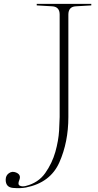

<svg xmlns="http://www.w3.org/2000/svg" viewBox="-20 -751 503 990"><path d="M332.5 -675.8V-147.5Q332.5 -18.6 286.1 86.2Q239.7 190.9 113.8 215.8Q85 221.2 47.1 218Q9.3 214.8 9.3 175.8Q9.3 153.8 25.9 142.1Q42.5 130.4 62 138.2Q90.8 149.4 79.6 177.2Q69.8 200.2 82 206.3Q94.2 212.4 112.3 208Q177.7 191.9 213.4 141.1Q249 90.3 265.4 32.2Q281.7 -25.9 284.7 -77.6Q287.6 -129.4 287.6 -147.5V-675.8Q287.6 -716.3 249 -718.5Q210.4 -720.7 169.4 -723.1V-731H450.7V-723.1Q409.2 -720.7 370.8 -718.5Q332.5 -716.3 332.5 -675.8Z"/></svg>

Font: Tartlers End
Style: Regular
Weight: 200
Designer: Peter Wiegel
Foundry: Peter Wiegel
Version: Version 1.000 2013 initial release